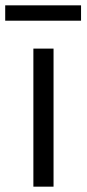

<svg xmlns="http://www.w3.org/2000/svg" viewBox="-22 -699 324 719"><path d="M178.5 -517V0H103V-517ZM281.5 -679V-621.5H-2.5V-679Z"/></svg>

Font: Public Sans Thin Light
Style: Regular
Weight: 300
Version: Version 1.007